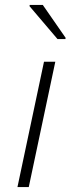

<svg xmlns="http://www.w3.org/2000/svg" viewBox="-20 -761 296 781"><path d="M51 0 159 -510H205L97 0ZM214 -602 100 -736 101 -741H154L247 -607L246 -602Z"/></svg>

Font: Saira SemiExpanded ExtraLight
Style: Italic
Weight: 250
Width: 6
Italic angle: -12°
Designer: Hector Gatti with collaboration of the Omnibus-Type team
Foundry: Omnibus-Type
Version: Version 1.101